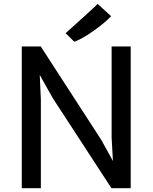

<svg xmlns="http://www.w3.org/2000/svg" viewBox="-20 -987 800 1007"><path d="M491.7 -966.8 563 -901.9Q526.9 -864.7 468.3 -823.5Q409.7 -782.2 369.6 -768.1L324.2 -813Q351.6 -837.4 420.9 -900.1Q490.2 -962.9 491.7 -966.8ZM665.5 -743.2V0H564.5L256.8 -472.2L188.5 -593.8L194.3 -464.8V0H94.2V-743.2H193.8L511.7 -252.4L572.3 -142.6L565.4 -266.1V-743.2Z"/></svg>

Font: Merriweather Sans
Style: Regular
Weight: 400
Designer: Eben Sorkin
Foundry: Eben Sorkin
Version: Version 1.006; ttfautohint (v1.4.1) -l 6 -r 50 -G 0 -x 11 -H